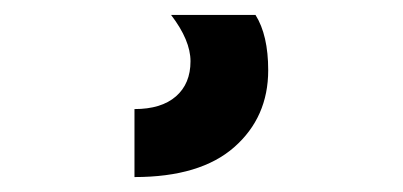

<svg xmlns="http://www.w3.org/2000/svg" viewBox="-20 31 540 257"><path d="M339 125Q339 188 293.5 228Q248 268 160 268V177Q196 177 215.5 160Q235 143 235 113Q235 85 209 51H322Q339 78 339 125Z"/></svg>

Font: Hind Guntur
Style: Bold
Weight: 700
Designer: Manushi Parikh, Hitesh Malaviya
Foundry: Indian Type Foundry
Version: Version 1.002;PS 1.0;hotconv 1.0.86;makeotf.lib2.5.63406; tt